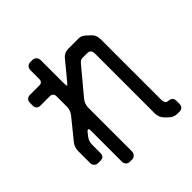

<svg xmlns="http://www.w3.org/2000/svg" viewBox="-230 -925 1188 1188"><g transform="rotate(-45 364.0 -331.0)"><path d="M80 -28H100Q134 -28 134 -63V-133Q134 -167 153 -189Q161 -200 169.5 -210Q178 -220 182 -220Q190 -220 190 -203V69Q190 84 199.5 94.5Q209 105 224 105H245Q259 105 269 94Q279 83 279 69V-314Q279 -344 299 -370L440 -539Q455 -557 471 -557H512Q545 -557 545 -522V0Q545 37 568 60L587 79Q611 103 643 103H660Q676 103 685.5 94Q695 85 695 66V43Q695 9 660 7Q633 5 633 -28V-556Q633 -573 628 -588.5Q623 -604 611 -615L591 -634Q566 -659 542 -659H449Q433 -659 418.5 -652.5Q404 -646 393 -632L303 -523Q285 -502 284 -502Q279 -502 279 -530V-731Q279 -746 268.5 -756.5Q258 -767 244 -767H224Q209 -767 199.5 -756.5Q190 -746 190 -731V-655Q190 -625 163 -625H80Q65 -625 55 -616Q45 -607 45 -588V-568Q45 -532 80 -532H161Q174 -532 182 -524.5Q190 -517 190 -502V-412Q190 -381 170 -355L66 -227Q45 -202 45 -166V-63Q45 -48 55 -38Q65 -28 80 -28Z"/></g></svg>

Font: WD-XL Lubrifont TC
Style: Regular
Weight: 400
Designer: [WD-XL Lubrifont] Copyright 2020-2022 (c) NightFurySL2001, Skr-ZERO; [ZCOOL QingKe HuangYou] Copyright 2018-2022 (c) The
Version: Version 2.001;hotconv 1.1.1;makeotfexe 2.6.0